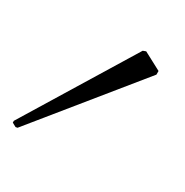

<svg xmlns="http://www.w3.org/2000/svg" viewBox="-105 -264 442 459"><g transform="rotate(30 116.5 -34.5)"><path d="M166 -188 174 -191 223 -165V-155L-1 121L-6 122L-17 116V111Z"/></g></svg>

Font: New Athena Unicode
Style: Italic
Weight: 400
Designer: J. Rusten 1997; rev. by R. Hancock 2001, 2002, rev. by D. Mastronarde 2002-2019
Foundry: Society for Classical Studies (formerly American Philological Association)
Version: Version 5.008